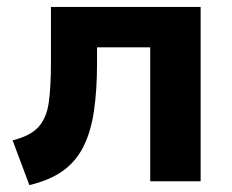

<svg xmlns="http://www.w3.org/2000/svg" viewBox="-20 -525 672 556"><path d="M65 11 16.5 -118.5Q68 -131.5 91.5 -157.5Q115 -183.5 121.2 -228.2Q127.5 -273 127.5 -342.5V-505H561V0H415V-388H261V-342.5Q261 -264.5 252.2 -204.5Q243.5 -144.5 222 -101.2Q200.5 -58 162.5 -30.5Q124.5 -3 65 11Z"/></svg>

Font: Geologica Cursive SemiBold
Style: Regular
Weight: 600
Designer: Sindre Bremnes, Frode Helland
Foundry: Monokrom Skriftforlag AS
Version: Version 1.010;gftools[0.9.28]